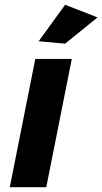

<svg xmlns="http://www.w3.org/2000/svg" viewBox="-20 -785 429 805"><path d="M281 -538 174 0H21L128 -538ZM253 -765 389 -712 253 -602 142 -612Z"/></svg>

Font: Gontserrat SemiBold
Style: Italic
Weight: 600
Italic angle: -11.3°
Designer: Julieta Ulanovsky
Foundry: Julieta Ulanovsky
Version: Version 6.001